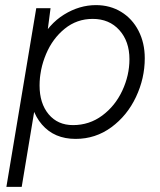

<svg xmlns="http://www.w3.org/2000/svg" viewBox="-20 -532 628 752"><path d="M122 -500H178L166 -408L65 200H5ZM547 -304Q547 -225 512.5 -152Q478 -79 416 -33.5Q354 12 276 12Q193 12 144.5 -44Q96 -100 96 -192Q96 -293 133.5 -365.5Q171 -438 231 -475Q291 -512 356 -512Q411 -512 454.5 -485.5Q498 -459 522.5 -411.5Q547 -364 547 -304ZM135 -197Q135 -127 170.5 -84.5Q206 -42 266 -42Q330 -42 380.5 -79.5Q431 -117 459 -177Q487 -237 487 -300Q487 -370 447.5 -414Q408 -458 343 -458Q281 -458 233.5 -419.5Q186 -381 160.5 -320.5Q135 -260 135 -197Z"/></svg>

Font: Oak Sans Light Italic
Style: Regular
Weight: 400
Italic angle: -9.5°
Foundry: Erik Kennedy, Walven
Version: Version 1.000;Glyphs 3.1.2 (3151)